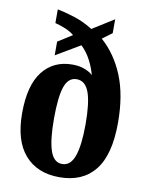

<svg xmlns="http://www.w3.org/2000/svg" viewBox="-86 -824 692 897"><g transform="rotate(10 259.5 -376.0)"><path d="M258 10Q153 10 94 -57Q35 -124 35 -255Q35 -387 86.5 -453Q138 -519 228 -519Q261 -519 286.5 -509Q312 -499 325 -486Q315 -522 297.5 -555.5Q280 -589 253 -615L138 -547V-612L206 -655Q186 -671 161 -681Q136 -691 115 -696V-761Q151 -754 195.5 -740Q240 -726 285 -698L387 -762V-696L341 -662Q409 -602 446.5 -510Q484 -418 484 -288Q484 -136 426 -63Q368 10 258 10ZM260 -53Q300 -53 318 -104Q336 -155 336 -255Q336 -357 318 -406Q300 -455 259 -455Q219 -455 202.5 -406.5Q186 -358 186 -255Q186 -155 203 -104Q220 -53 260 -53Z"/></g></svg>

Font: Noto Serif ExtraCondensed ExtraBold
Style: Regular
Weight: 800
Width: 2
Designer: Monotype Design Team
Foundry: Monotype Imaging Inc.
Version: Version 2.013; ttfautohint (v1.8.4.7-5d5b)